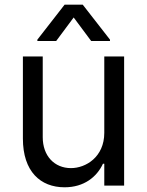

<svg xmlns="http://www.w3.org/2000/svg" viewBox="-20 -784 621 811"><path d="M420.5 -223C420.5 -120.7 342.3 -73.9 279.8 -73.9C210.2 -73.9 160.5 -125 160.5 -204.5V-545.5H76.7V-198.9C76.7 -59.7 150.6 7.1 252.8 7.1C335.2 7.1 389.2 -36.9 414.8 -92.3H420.5V0H504.3V-545.5H420.5ZM137.8 -610.8H217.3L291.2 -710.2L365.1 -610.8H444.6V-616.5L329.5 -764.2H252.8L137.8 -616.5Z"/></svg>

Font: Margiela Sans
Style: Regular
Weight: 400
Designer: Stefan Endress, Andreas Faust
Version: Version 1.100;FEAKit 1.0